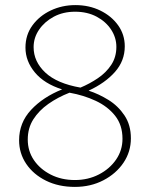

<svg xmlns="http://www.w3.org/2000/svg" viewBox="-20 -723 591 754"><path d="M274 11Q210 11 160.5 -13.5Q111 -38 83 -79.5Q55 -121 55 -172Q55 -241 102 -291.5Q149 -342 224 -372Q154 -394 117 -438.5Q80 -483 80 -536Q80 -586 107.5 -623.5Q135 -661 179.5 -682Q224 -703 276 -703Q330 -703 374 -681.5Q418 -660 444 -623.5Q470 -587 470 -541Q470 -484 431.5 -440.5Q393 -397 328 -367Q368 -354 406 -330.5Q444 -307 469 -269.5Q494 -232 494 -180Q494 -127 465 -84Q436 -41 386 -15Q336 11 274 11ZM112 -538Q112 -481 158 -438Q204 -395 296 -379Q332 -394 364.5 -416Q397 -438 417 -468.5Q437 -499 437 -539Q437 -575 416.5 -606.5Q396 -638 359.5 -657.5Q323 -677 275 -677Q228 -677 191.5 -657.5Q155 -638 133.5 -606.5Q112 -575 112 -538ZM89 -175Q89 -130 113 -94.5Q137 -59 179 -37.5Q221 -16 274 -16Q326 -16 368.5 -38Q411 -60 436 -96.5Q461 -133 461 -178Q461 -232 432 -268.5Q403 -305 356 -327Q309 -349 253 -359Q207 -341 170 -315Q133 -289 111 -254.5Q89 -220 89 -175Z"/></svg>

Font: Murecho ExtraLight
Style: Regular
Weight: 200
Designer: Neil Summerour
Foundry: Positype
Version: Version 1.010; ttfautohint (v1.8.3)